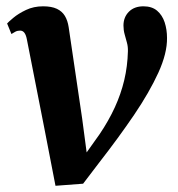

<svg xmlns="http://www.w3.org/2000/svg" viewBox="-20 -588 572 618"><path d="M66.7 -460.2Q64 -475.2 58.6 -482.4Q53.2 -489.5 44.8 -489.5Q35.9 -489.5 29.3 -485.9Q22.8 -482.3 16.8 -478.5L2.9 -512.4Q7.1 -517.4 23 -530.7Q38.9 -544.1 63.6 -555.9Q88.4 -567.7 118.5 -567.7Q146 -567.7 162.9 -559.7Q179.9 -551.7 188.9 -536.7Q197.8 -521.7 201 -500.7L244.4 -206.7L266.2 -42.3L226.8 -52.3L300.8 -156.4Q329.9 -199.5 349.6 -242.5Q369.3 -285.4 379.9 -330Q390.5 -374.7 391.7 -422.8Q392.2 -437.7 388.5 -450.9Q384.9 -464 381.2 -477.5Q377.4 -490.9 377.4 -505.8Q377.4 -532.6 394.8 -550.2Q412.2 -567.7 441.7 -567.7Q469 -567.7 485.7 -553.5Q502.3 -539.3 510 -516.1Q517.6 -492.8 517.6 -466Q518.3 -416.8 489.7 -354Q461 -291.2 411.5 -218.1Q361.9 -145.1 299.7 -65.2L247.5 3.3L158.6 10L123.2 -172.7Z"/></svg>

Font: Merriweather 7pt Light
Style: Italic
Weight: 300
Italic angle: -7.8°
Designer: Eben Sorkin
Foundry: Eben Sorkin
Version: Version 2.200;gftools[0.9.31]